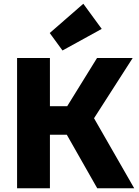

<svg xmlns="http://www.w3.org/2000/svg" viewBox="-20 -1003 741 1023"><path d="M313 -734 245 -827 424 -983 522 -849ZM71 0V-694H246V-437H338L497 -694H687L481 -373L695 0H498L336 -285H246V0Z"/></svg>

Font: Cantarell Extra Bold
Style: Regular
Weight: 800
Designer: Dave Crossland, Nikolaus Waxweiler, Florian Fecher, Jacques Le Bailly, Eben Sorkin, Alexei Vanyashin, Alexios Zavras, Em
Version: Version 0.303